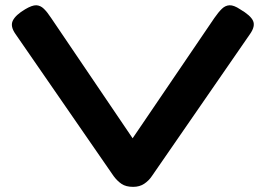

<svg xmlns="http://www.w3.org/2000/svg" viewBox="-20 -718 1033 747"><path d="M498 9Q470 9 453 -2.5Q436 -14 422 -33L40 -586Q19 -616 30 -638Q41 -660 78 -682Q105 -698 121 -697.5Q137 -697 150.5 -684Q164 -671 179 -648L496 -180L814 -648Q830 -671 843.5 -684Q857 -697 873.5 -697.5Q890 -698 914 -682Q955 -658 964.5 -637Q974 -616 953 -586L571 -33Q559 -15 541 -3Q523 9 498 9Z"/></svg>

Font: Fredoka Expanded SemiBold
Style: Regular
Weight: 600
Width: 7
Designer: Ben Nathan
Foundry: Milena B. Brandão, Ben Nathan
Version: Version 2.001